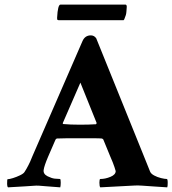

<svg xmlns="http://www.w3.org/2000/svg" viewBox="-20 -805 744 829"><path d="M14.6 3.9Q10.7 0 10.7 -10.7Q10.7 -31.2 12.7 -31.2Q20.5 -31.2 36.1 -36.1Q51.8 -41 66.9 -48.3Q82 -55.7 85.9 -62.5Q93.8 -74.2 102.5 -91.3Q111.3 -108.4 115.2 -119.1L120.1 -130.9L335.9 -627Q346.7 -652.3 372.1 -652.3Q386.7 -652.3 395.5 -639.6L595.7 -144.5Q604.5 -122.1 612.8 -102.1Q621.1 -82 627.9 -64.5Q631.8 -54.7 645.5 -47.4Q659.2 -40 675.3 -36.1Q691.4 -32.2 700.2 -32.2Q704.1 -32.2 704.1 -15.6Q704.1 0 702.1 3.9L642.6 0Q614.3 -2 593.8 -3.4Q573.2 -4.9 560.5 -3.9L413.1 3.9Q409.2 0 409.2 -16.6Q409.2 -32.2 413.1 -32.2Q434.6 -32.2 457 -41.5Q479.5 -50.8 479.5 -66.4Q479.5 -67.4 474.1 -84Q468.8 -100.6 455.1 -131.8L425.8 -203.1Q421.9 -207 418.9 -207Q409.2 -208 385.7 -208Q362.3 -208 325.2 -208Q293 -208 268.1 -208Q243.2 -208 226.6 -207Q222.7 -207 219.7 -202.1L187.5 -127.9Q170.9 -88.9 168.5 -71.3Q166 -53.7 185.5 -43.9Q203.1 -35.2 216.3 -33.7Q229.5 -32.2 239.3 -32.2Q242.2 -31.2 242.2 -16.6Q242.2 -3.9 240.2 3.9Q196.3 1 176.3 -1Q156.2 -2.9 146.5 -3.4Q136.7 -3.9 125.5 -2.9Q114.3 -2 89.8 -0.5Q65.4 1 14.6 3.9ZM325.2 -266.6Q344.7 -266.6 361.8 -267.1Q378.9 -267.6 394.5 -268.6L397.5 -273.4L327.1 -448.2L251 -273.4Q251 -269.5 252.9 -269.5Q282.2 -266.6 325.2 -266.6ZM232.4 -717.8 227.5 -719.7Q226.6 -721.7 226.6 -728.5Q229.5 -785.2 241.2 -785.2H521.5Q527.3 -785.2 527.3 -775.4Q526.4 -764.6 525.9 -755.9Q525.4 -747.1 523.4 -740.2Q518.6 -725.6 516.6 -721.7L513.7 -717.8Z"/></svg>

Font: Crimson Text
Style: Bold
Weight: 700
Designer: Sebastian Kosch
Foundry: Sebastian Kosch
Version: Version 1.100